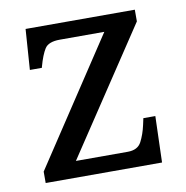

<svg xmlns="http://www.w3.org/2000/svg" viewBox="-66 -599 643 663"><g transform="rotate(-10 255.5 -268.0)"><path d="M42 0V-40L332 -479H176Q136 -479 123 -458.5Q110 -438 99 -398L98 -394H56L66 -536H449V-495L158 -57H340Q375 -57 388 -82Q401 -107 408 -139L413 -162H455L450 0Z"/></g></svg>

Font: Noto Serif Hebrew
Style: Regular
Weight: 400
Designer: Monotype Design Team
Foundry: Monotype Imaging Inc.
Version: Version 2.003